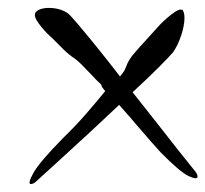

<svg xmlns="http://www.w3.org/2000/svg" viewBox="-20 -487 519 485"><path d="M58 -22Q49 -22 64 -49.5Q79 -77 140 -139Q172 -170 197.5 -199.5Q223 -229 246 -257Q244 -259 244 -259Q237 -267 236.5 -270.5Q236 -274 233 -276Q225 -283 212.5 -296.5Q200 -310 186.5 -323.5Q173 -337 163 -343Q150 -352 131.5 -371Q113 -390 104 -398Q91 -410 78 -427.5Q65 -445 69 -453H68Q73 -461 82.5 -464Q92 -467 103 -467Q132 -467 152 -453Q159 -447 178.5 -424Q198 -401 225.5 -367Q253 -333 283 -294Q283 -294 285 -296Q294 -307 296.5 -313.5Q299 -320 302 -327Q305 -334 313 -345Q321 -355 334 -369.5Q347 -384 359.5 -397.5Q372 -411 378 -418Q393 -435 413 -450.5Q433 -466 439 -462L440 -463Q446 -457 446 -442Q446 -423 438 -398.5Q430 -374 418 -356Q409 -345 381 -317Q353 -289 315 -254Q347 -214 377 -175.5Q407 -137 431.5 -106Q456 -75 470 -58Q479 -48 479 -41Q479 -32 457 -42Q435 -52 385 -103Q363 -127 334.5 -160.5Q306 -194 281 -222Q244 -187 205 -151Q166 -115 132 -84Q98 -53 75 -32Q65 -22 58 -22Z"/></svg>

Font: Vujahday Script
Style: Regular
Weight: 400
Designer: Robert E. Leuschke
Foundry: Robert E. Leuschke
Version: Version 1.010; ttfautohint (v1.8.3)